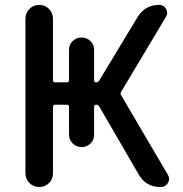

<svg xmlns="http://www.w3.org/2000/svg" viewBox="-20 -750 734 770"><path d="M82 -54.7V-674.8Q82 -698.2 98.1 -714.4Q114.3 -730.5 137.2 -730.5Q160.2 -730.5 176.3 -714.4Q192.4 -698.2 192.4 -674.8V-428.7Q192.4 -419.9 201.2 -419.9H248Q256.8 -419.9 256.8 -428.7V-549.8Q256.8 -571.3 271.5 -585.4Q286.1 -599.6 307.1 -599.6Q328.1 -599.6 342.8 -585.4Q357.4 -571.3 357.4 -549.8V-427.7Q357.4 -419.9 365.2 -419.9Q373 -419.9 377.9 -426.8L531.2 -680.7Q560.5 -729.5 617.2 -730.5H618.2Q636.7 -730.5 646 -713.9Q655.3 -697.3 644.5 -680.7L465.8 -381.8Q460.9 -376 465.8 -368.2L653.3 -48.8Q663.1 -32.2 653.3 -16.1Q643.6 0 625 0H622.1Q566.4 0 537.1 -48.8L377.9 -323.2Q373 -330.1 365.2 -330.1Q357.4 -330.1 357.4 -322.3V-210Q357.4 -188.5 342.8 -174.3Q328.1 -160.2 307.1 -160.2Q286.1 -160.2 271.5 -174.8Q256.8 -189.5 256.8 -210V-321.3Q256.8 -330.1 248 -330.1H201.2Q192.4 -330.1 192.4 -321.3V-54.7Q192.4 -31.2 176.3 -15.6Q160.2 0 137.2 0Q114.3 0 98.1 -16.1Q82 -32.2 82 -54.7Z"/></svg>

Font: Rounded Mgen+ 2p medium
Style: Regular
Weight: 500
Designer: [Source Han Sans]
Ryoko NISHIZUKA  (kana & ideographs); Paul D. Hunt (Latin, Greek & Cyrillic); Wenlong ZHANG  (bopomofo
Version: Version 1.059.20150602